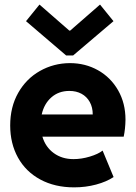

<svg xmlns="http://www.w3.org/2000/svg" viewBox="-20 -808 592 836"><path d="M24.4 -261.7Q24.4 -342.3 59.3 -403.8Q94.2 -465.3 153.8 -499Q213.4 -532.7 284.2 -533.2Q351.6 -533.2 407 -502Q462.4 -470.7 494.4 -414.6Q526.4 -358.4 526.4 -287.1Q525.9 -247.6 518.6 -212.9H164.6Q178.2 -167.5 214.1 -141.4Q250 -115.2 299.8 -115.2Q335 -115.2 371.3 -126.2Q407.7 -137.2 426.8 -152.3L474.6 -37.1Q443.8 -16.6 398.4 -4.4Q353 7.8 302.7 7.8Q218.8 7.8 155.5 -26.4Q92.3 -60.5 58.3 -121.8Q24.4 -183.1 24.4 -261.7ZM383.8 -309.6Q383.8 -340.8 370.8 -364Q357.9 -387.2 335 -399.7Q312 -412.1 282.2 -412.1Q235.4 -412.1 203.6 -384Q171.9 -356 161.6 -309.6ZM281.7 -674.8H285.6L415.5 -788.1L474.1 -715.8L298.3 -566.4H268.1L93.3 -715.8L151.9 -788.1Z"/></svg>

Font: Reddit Sans Chocolate ExtraBold
Style: Regular
Weight: 800
Designer: Stephen Hutchings
Foundry: Reddit
Version: Version 1.011